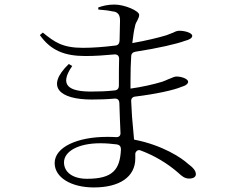

<svg xmlns="http://www.w3.org/2000/svg" viewBox="-20 -788 1040 843"><path d="M412 -746 411 -755C429 -762 454 -768 482 -768C528 -768 591 -740 591 -723C591 -714 588 -709 583 -698C580 -693 574 -684 572 -669C568 -654 565 -632 562 -607C562 -604 561 -602 561 -599C559 -587 558 -573 557 -558C540 -555 521 -553 503 -551C504 -564 504 -577 504 -590L562 -599C624 -610 677 -623 710 -633L741 -645C750 -650 759 -653 768 -653C793 -653 824 -643 824 -631C824 -621 813 -614 790 -608C758 -596 674 -576 575 -561C563 -559 556 -552 556 -540C554 -510 553 -474 553 -432V-406V-399C553 -386 554 -373 555 -362C538 -360 521 -358 503 -357V-366C503 -372 502 -377 502 -386C502 -388 502 -391 502 -393C519 -394 535 -396 553 -399C603 -406 652 -417 692 -429C701 -432 712 -437 721 -441C728 -443 733 -446 741 -449C746 -451 751 -452 755 -452C779 -452 806 -441 806 -429C806 -421 797 -412 775 -406C742 -392 664 -375 574 -364C562 -363 555 -355 556 -343C558 -295 561 -252 565 -216L568 -182C568 -179 568 -177 569 -176V-175V-172C571 -159 572 -147 573 -136C551 -143 531 -147 511 -151C511 -161 511 -171 510 -184C531 -182 551 -179 568 -175H569C694 -151 778 -94 804 -70C830 -51 840 -37 840 -23C840 -12 830 -4 811 -4C791 -4 779 -14 763 -29C715 -71 658 -105 596 -128C582 -133 573 -118 574 -111C574 -111 574 -110 574 -110V-92C574 -12 506 35 392 35C292 35 220 -9 220 -72C220 -143 322 -187 449 -187C462 -187 476 -187 489 -186C502 -185 510 -192 509 -205C507 -241 506 -285 504 -336C503 -350 496 -356 482 -355C449 -352 415 -351 383 -351C241 -351 178 -407 282 -507L297 -498C237 -412 285 -386 380 -386C414 -386 448 -387 483 -391C496 -392 502 -400 502 -412V-438C502 -468 502 -499 503 -530C503 -543 495 -550 482 -549C440 -545 396 -542 355 -542C264 -542 203 -566 155 -634L168 -645C220 -603 254 -578 344 -578C389 -578 438 -582 486 -588C498 -589 504 -596 505 -609C506 -656 507 -691 507 -698C507 -715 503 -724 496 -730C489 -736 483 -737 474 -738C456 -742 438 -744 412 -746ZM261 -75C261 -33 298 -3 362 -3C474 -3 507 -42 511 -132C511 -145 505 -152 493 -154C469 -157 445 -159 420 -159C323 -159 261 -123 261 -75Z"/></svg>

Font: 寒蝉锦书宋 Text
Style: Regular
Weight: 400
Designer: 寒蝉锦书宋{Warren} 思源宋体{Ryoko NISHIZUKA 西塚涼子 (kana & ideographs); Frank Grießhammer (Latin, Greek & Cyrillic); Wenlong ZHANG 
Foundry: Adobe & ChillType
Version: Version 2.000;Glyphs 3.1.1 (3135)